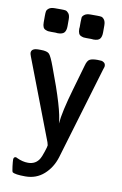

<svg xmlns="http://www.w3.org/2000/svg" viewBox="-96 -748 621 979"><g transform="rotate(10 215.0 -258.5)"><path d="M23.9 -448.2Q23.9 -472.2 61 -472.2H73.2Q106.4 -472.2 117.2 -460.2Q127.9 -448.2 146 -398.9Q226.1 -188 229 -118.2Q233.9 -179.2 270 -303.2L307.1 -432.1Q314 -459 326.9 -465.6Q339.8 -472.2 366.2 -472.2Q380.4 -472.2 387.2 -471.2Q394 -470.2 401.1 -464.6Q408.2 -459 408.2 -446.8Q408.2 -442.9 402.8 -428.2L259.8 50.8Q242.7 106 202.9 141.4Q163.1 176.8 106.9 176.8Q52.7 176.8 40 167Q37.1 164.1 33.9 138.4Q30.8 112.8 30.8 103Q30.8 88.9 43 88.9Q43.9 88.9 45.9 89.8Q47.9 90.8 49.8 91.8Q79.6 106 107.9 106Q148.9 106 168 71.8Q172.9 64 182.4 35.9Q191.9 7.8 191.9 1Q191.9 -2 188 -14.2L28.8 -430.2Q23.9 -443.4 23.9 -448.2ZM63 -612.8V-647Q63 -662.1 64.5 -670.2Q65.9 -678.2 75.9 -686Q85.9 -693.8 106.9 -693.8H140.1Q154.3 -693.8 162.1 -692.4Q169.9 -690.9 178 -680.9Q186 -670.9 186 -650.9V-615.2Q186 -592.3 176.5 -581.5Q167 -570.8 143.1 -570.8Q141.1 -570.8 137 -571.3Q132.8 -571.8 130.9 -571.8H108.9Q97.7 -571.8 92.8 -572.5Q87.9 -573.2 79.3 -576.7Q70.8 -580.1 66.9 -588.9Q63 -597.7 63 -612.8ZM247.1 -612.8Q247.1 -613.8 247.6 -616.9Q248 -620.1 248 -622.1V-647Q248 -663.1 249 -670.7Q250 -678.2 260.5 -686Q271 -693.8 291 -693.8H325.2Q339.4 -693.8 347.2 -692.4Q355 -690.9 362.5 -680.9Q370.1 -670.9 370.1 -650.9V-615.2Q370.1 -592.3 361.1 -581.5Q352.1 -570.8 328.1 -570.8Q326.2 -570.8 322 -571.3Q317.9 -571.8 315.9 -571.8H293Q281.7 -571.8 276.9 -572.5Q272 -573.2 263.4 -576.7Q254.9 -580.1 251 -588.9Q247.1 -597.7 247.1 -612.8Z"/></g></svg>

Font: CMU Sans Serif Demi Condensed
Style: DemiCondensed
Weight: 600
Width: 3
Version: Version 0.7.0